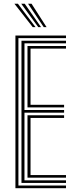

<svg xmlns="http://www.w3.org/2000/svg" viewBox="-20 -986 394 1006"><path d="M60.8 0V-800H325.8V-786.2H76.5V-13.8H325.8V0ZM124 -55V-382H315.8V-368.2H140V-68.8H325.8V-55ZM92.5 -27.5V-772.5H325.8V-758.8H108.2V-409.5H315.8V-395.8H108.2V-41.2H325.8V-27.5ZM124 -423.2V-745H325.8V-731.2H140V-437H315.8V-423.2ZM151.5 -843.8 55.5 -966.5H73.8L166.2 -843.8ZM180.5 -843.8 91.2 -966.5H109.5L195 -843.8ZM209.2 -843.8 127 -966.5H145.2L224 -843.8Z"/></svg>

Font: Big Shoulders Inline Text Thin
Style: Regular
Weight: 400
Version: Version 2.002